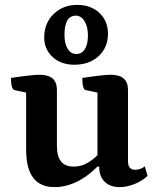

<svg xmlns="http://www.w3.org/2000/svg" viewBox="-20 -754 646 786"><path d="M202 12Q146 12 116.5 -25.5Q87 -63 87 -142V-375L40 -385Q25 -388 25 -435Q112 -448 142 -448Q213 -448 213 -386V-156Q213 -72 281 -72Q312 -72 337 -86.5Q362 -101 379 -119V-375L331 -385Q317 -388 317 -435Q404 -448 433 -448Q504 -448 504 -386V-94Q504 -59 533 -59Q555 -59 573 -73L584 -34Q562 -13 530.5 -0.5Q499 12 470 12Q431 12 408.5 -10Q386 -32 386 -72H379Q295 12 202 12ZM284 -489Q230 -489 195.5 -520.5Q161 -552 161 -601Q161 -659 199.5 -696.5Q238 -734 296 -734Q352 -734 387 -701Q422 -668 422 -616Q422 -560 384 -524.5Q346 -489 284 -489ZM293 -533Q315 -533 327.5 -553Q340 -573 340 -609Q340 -645 326 -667.5Q312 -690 290 -690Q244 -689 244 -612Q244 -575 257 -554Q270 -533 293 -533Z"/></svg>

Font: Petrona
Style: Bold
Weight: 700
Designer: Ringo R. Seeber
Foundry: Ringo R. Seeber
Version: Version 2.001; ttfautohint (v1.8.3)